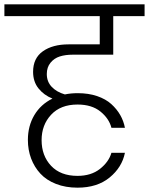

<svg xmlns="http://www.w3.org/2000/svg" viewBox="-49 -760 684 882"><path d="M524.9 -58.1Q511.7 8.3 454.8 55.2Q397.9 102.1 307.1 102.1Q252.4 102.1 208.5 85Q164.6 67.9 136.7 37.8Q108.9 7.8 94 -31.7Q79.1 -71.3 79.1 -117.2Q79.1 -181.2 108.6 -231Q138.2 -280.8 191.9 -307.1Q152.8 -322.8 127.9 -353.8Q103 -384.8 103 -430.2Q103 -492.7 147.9 -524.4Q192.9 -556.2 266.1 -556.2H409.2V-686H-28.8V-740.2H615.2V-686H471.2V-508.8H285.2Q251.5 -508.8 225.8 -500.7Q200.2 -492.7 183.1 -471.9Q166 -451.2 166 -419.9Q166 -384.8 188.5 -361.1Q210.9 -337.4 249 -326.2Q276.4 -332 308.1 -332Q357.4 -332 397 -318.6Q436.5 -305.2 462.2 -282Q487.8 -258.8 503.4 -231.4Q519 -204.1 524.9 -172.9H462.9Q452.1 -215.3 412.4 -247.6Q372.6 -279.8 307.1 -279.8Q229.5 -279.8 185.8 -232.9Q142.1 -186 142.1 -116.2Q142.1 -44.9 185.5 1.5Q229 47.9 307.1 47.9Q369.6 47.9 410.2 15.9Q450.7 -16.1 462.9 -58.1Z"/></svg>

Font: SVN-Poppins Light
Style: Regular
Weight: 300
Designer: Ninad Kale (Devanagari), Jonny Pinhorn (Latin)
Foundry: Indian Type Foundry
Version: Version 3.002 2017